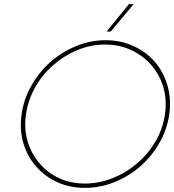

<svg xmlns="http://www.w3.org/2000/svg" viewBox="-20 -903 844 931"><path d="M85 -349Q74 -275 93 -210Q112 -145 154 -97Q196 -48 257 -20Q318 8 392 8Q466 8 535.5 -20Q605 -48 661 -97Q716 -145 753 -210Q790 -275 801 -349Q811 -423 792 -488.5Q773 -554 731 -603Q689 -651 627.5 -679.5Q566 -708 492 -708Q418 -708 349 -679.5Q280 -651 225 -603Q170 -554 132.5 -488.5Q95 -423 85 -349ZM106 -348Q116 -418 150.5 -479.5Q185 -541 238 -587Q290 -633 355 -660Q420 -687 489 -687Q559 -687 616.5 -660Q674 -633 714 -587Q754 -541 772 -480Q790 -419 780 -349Q770 -279 734.5 -218Q699 -157 646 -112Q593 -66 527 -39.5Q461 -13 391 -13Q323 -13 266 -39.5Q209 -66 171 -112Q132 -157 114 -217.5Q96 -278 106 -348ZM497 -750H517Q546 -784 572.5 -816.5Q599 -849 628 -883H605Q578 -850 551 -816.5Q524 -783 497 -750Z"/></svg>

Font: Josefin Slab Thin ExtraLight
Style: Italic
Weight: 250
Italic angle: -12°
Version: Version 2.000